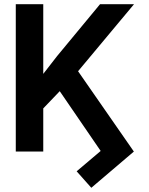

<svg xmlns="http://www.w3.org/2000/svg" viewBox="-20 -727 717 921"><path d="M187.5 -372.6 253.9 -458 460 -707H623L354.5 -385.3L622.1 0L418 173.8L347.7 94.7L462.9 -2.9L266.6 -289.6L187.5 -207V0H55.7V-707H187.5Z"/></svg>

Font: Pretendard JP SemiBold
Style: Regular
Weight: 600
Designer: Base glyphs from Inter by Rasmus Andersson; Hangeul glyphs from Noto Sans CJK(Source Han Sans) by Jang Soo-young and Kan
Foundry: Kil Hyung-jin
Version: Version 1.309